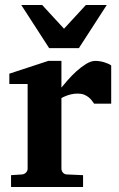

<svg xmlns="http://www.w3.org/2000/svg" viewBox="-20 -742 472 763"><path d="M354 -330.1Q350.6 -335 345.5 -341.8Q340.3 -348.6 332.8 -355Q325.2 -361.3 314.5 -365.7Q303.7 -370.1 289.1 -370.1Q274.9 -370.1 262.7 -367.2Q250.5 -364.3 242.2 -360.8Q231.9 -356.9 224.1 -352.1V-71.8Q224.1 -63 230.2 -55.9Q236.3 -48.8 246.1 -48.8L310.1 -45.9V1H23.9V-45.9L67.9 -48.8Q77.1 -49.8 83.5 -56.4Q89.8 -63 89.8 -71.8V-408.2H17.1V-449.2L171.9 -500H224.1V-394Q233.4 -405.8 249.3 -423.8Q265.1 -441.9 283.7 -458.7Q302.2 -475.6 322 -487.8Q341.8 -500 358.9 -500Q367.7 -500 377 -498.5Q386.2 -497.1 394.8 -494.4Q403.3 -491.7 410.4 -488.5Q417.5 -485.4 421.9 -481.9V-330.1ZM293.5 -550.8H175.3L64.5 -722.2H147.5L234.4 -627.9L321.3 -722.2H404.3Z"/></svg>

Font: Charis SIL
Style: Bold
Weight: 700
Foundry: SIL International
Version: Version 4.112